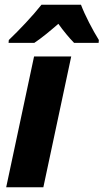

<svg xmlns="http://www.w3.org/2000/svg" viewBox="-20 -786 435 806"><path d="M17 -618 16 -606H124C157 -628 189 -655 225 -686C244 -659 272 -625 291 -606H394L395 -618C370 -658 336 -723 320 -766H154C117 -719 60 -659 17 -618ZM6 0H162L279 -549H123Z"/></svg>

Font: Noto Sans SemiCondensed ExtraBold
Style: Italic
Weight: 800
Width: 4
Italic angle: -12°
Designer: Monotype Design Team
Foundry: Monotype Imaging Inc.
Version: Version 2.013